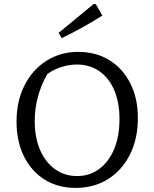

<svg xmlns="http://www.w3.org/2000/svg" viewBox="-20 -911 755 940"><path d="M350 9Q264 9 199 -31.5Q134 -72 97.5 -145Q61 -218 61 -316Q61 -416 100 -493Q139 -570 207.5 -613.5Q276 -657 363 -657Q450 -657 515.5 -616.5Q581 -576 618 -503Q655 -430 655 -333Q655 -232 616.5 -155Q578 -78 509.5 -34.5Q441 9 350 9ZM357 -49Q419 -49 466 -84Q513 -119 539 -181.5Q565 -244 565 -328Q565 -409 539.5 -469Q514 -529 467 -562Q420 -595 356 -595Q319 -595 282 -583.5Q245 -572 212 -549Q150 -440 150 -318Q150 -238 176 -177.5Q202 -117 249 -83Q296 -49 357 -49ZM282 -724 267 -750 438 -891H449L481 -835Q433 -804 383 -776.5Q333 -749 282 -724Z"/></svg>

Font: Piazzolla
Style: Regular
Weight: 400
Designer: Juan Pablo del Peral
Foundry: Huerta Tipografica
Version: Version 1.330